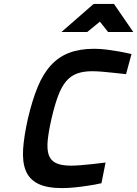

<svg xmlns="http://www.w3.org/2000/svg" viewBox="-20 -953 703 984"><path d="M500 -14Q465 -6 429 -1Q398 4 362.5 7.5Q327 11 298 11Q220 11 175 -11.5Q130 -34 112 -78.5Q94 -123 98.5 -189.5Q103 -256 123 -345Q145 -439 173 -507Q201 -575 241 -618.5Q281 -662 335 -682.5Q389 -703 463 -703Q495 -703 529 -698.5Q563 -694 591 -689Q624 -683 654 -676L626 -573Q593 -576 561 -580Q534 -583 504.5 -585.5Q475 -588 452 -588Q407 -588 374.5 -576Q342 -564 318.5 -536Q295 -508 277.5 -461Q260 -414 244 -345Q229 -279 224.5 -233Q220 -187 230 -158.5Q240 -130 267.5 -117Q295 -104 345 -104Q365 -104 395 -106.5Q425 -109 453 -112Q486 -116 521 -120ZM460 -933H564L663 -789H534L492 -842L427 -789H295Z"/></svg>

Font: Panefresco 800wt
Style: Italic
Weight: 800
Foundry: Campivisivi & Chank Co
Version: Version 1.001